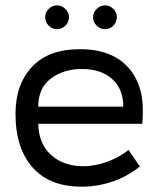

<svg xmlns="http://www.w3.org/2000/svg" viewBox="-20 -689 602 718"><path d="M512 -226H123Q125 -161 158 -123Q191 -85 242 -73Q293 -61 351 -75Q409 -89 461 -128L503 -66Q454 -28 401 -10Q348 8 295 9Q170 12 104 -60.5Q38 -133 38 -263Q38 -374 100.5 -440Q163 -506 282 -505Q360 -505 415 -473Q470 -441 496 -378Q509 -347 512.5 -309Q516 -271 512 -226ZM286 -431Q218 -431 170.5 -395.5Q123 -360 123 -290H441Q441 -356 399.5 -393.5Q358 -431 286 -431ZM193 -580Q175 -580 162 -593Q149 -606 149 -625Q149 -642 162 -655.5Q175 -669 193 -669Q211 -669 224.5 -655.5Q238 -642 238 -625Q238 -606 224.5 -593Q211 -580 193 -580ZM373 -580Q355 -580 341.5 -593Q328 -606 328 -625Q328 -642 341.5 -655.5Q355 -669 373 -669Q391 -669 404 -655.5Q417 -642 417 -625Q417 -606 404 -593Q391 -580 373 -580Z"/></svg>

Font: Kulim Park
Style: Regular
Weight: 400
Designer: Noponies / Dale Sattler
Foundry: Noponies
Version: Version 1.000; ttfautohint (v1.8.3)